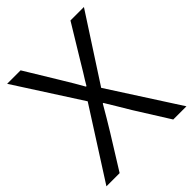

<svg xmlns="http://www.w3.org/2000/svg" viewBox="-205 -857 984 984"><g transform="rotate(-45 287.0 -365.5)"><path d="M-2.9 0Q56.6 -93.8 237.3 -376Q180.7 -464.8 8.8 -731.4Q33.2 -731.4 106.4 -731.4Q132.8 -687.5 213.9 -554.7Q227.5 -532.2 253.9 -488.3Q279.3 -444.3 284.2 -435.5Q285.2 -435.5 288.1 -435.5Q300.8 -458 326.2 -498Q350.6 -539.1 360.4 -554.7Q396.5 -613.3 467.8 -731.4Q492.2 -731.4 565.4 -731.4Q507.8 -642.6 335 -376Q395.5 -282.2 577.1 0Q553.7 0 481.4 0Q452.1 -45.9 366.2 -183.6Q352.5 -206.1 324.2 -253.9Q295.9 -300.8 288.1 -313.5Q287.1 -313.5 284.2 -313.5Q244.1 -244.1 207 -183.6Q168.9 -122.1 92.8 0Q69.3 0 -2.9 0Z"/></g></svg>

Font: Gothic A1
Style: Regular
Weight: 400
Designer: HanYang I&C Co.,Ltd.
Version: Version 2.50